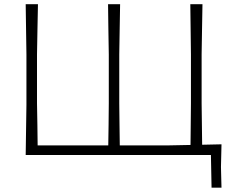

<svg xmlns="http://www.w3.org/2000/svg" viewBox="-20 -733 1096 908"><path d="M980.5 154.5 977.5 0H101.5Q102.5 -60 103.2 -115.8Q104 -171.5 105 -237V-475Q104 -541 103.2 -596.8Q102.5 -652.5 101.5 -713H159.5Q158.5 -652.5 157.2 -596.8Q156 -541 155 -475V-244.5Q156 -189.5 156.8 -141.8Q157.5 -94 158 -45.5H492Q493 -94 493.5 -141.8Q494 -189.5 494.5 -244.5V-475Q493 -541 492.5 -596.8Q492 -652.5 491 -713H548Q547 -652.5 546 -596.8Q545 -541 544 -475V-244.5Q544.5 -189.5 545.2 -141.8Q546 -94 546.5 -45.5H780Q826.5 -46 881 -47.5Q881.5 -95.5 882 -142.8Q882.5 -190 883 -244.5V-475Q882 -541 881.5 -596.8Q881 -652.5 880 -713H937.5Q936.5 -652.5 935.5 -596.8Q934.5 -541 933.5 -475V-244.5Q934 -190 934.8 -143.2Q935.5 -96.5 936 -48.5Q981 -49.5 1027.5 -50.5Q1027 -21.5 1026.2 5Q1025.5 31.5 1025 56.5Q1025.5 81 1026.2 105.8Q1027 130.5 1027.5 154.5Z"/></svg>

Font: Commissioner Loud ExtraLight
Style: Regular
Weight: 200
Designer: Kostas Bartsokas
Foundry: Kostas Bartsokas
Version: Version 1.000; ttfautohint (v1.8.3)